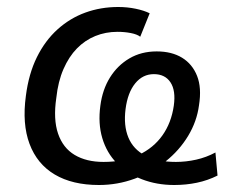

<svg xmlns="http://www.w3.org/2000/svg" viewBox="-20 -520 675 549"><path d="M263 9Q187 9 136.5 -21Q86 -51 64.5 -108.5Q43 -166 54 -246Q62 -309 85.5 -356.5Q109 -404 144.5 -436Q180 -468 224 -484Q268 -500 318 -500Q344 -500 368 -495Q392 -490 408 -482L381 -415Q372 -422 354 -425.5Q336 -429 316 -429Q282 -429 252.5 -417Q223 -405 200 -381.5Q177 -358 161.5 -322.5Q146 -287 141 -240Q132 -179 146 -138Q160 -97 193.5 -77Q227 -57 276 -57Q334 -57 376.5 -77Q419 -97 444.5 -133Q470 -169 477 -218Q483 -261 467.5 -284.5Q452 -308 420 -308Q388 -308 366.5 -281.5Q345 -255 339 -208Q333 -161 347 -127Q361 -93 395.5 -75Q430 -57 483 -57Q512 -57 541 -63.5Q570 -70 596 -84L602 -18Q574 -4 543 2.5Q512 9 478 9Q428 9 385.5 -7.5Q343 -24 314 -53.5Q285 -83 272.5 -125Q260 -167 267 -218Q273 -264 294.5 -298.5Q316 -333 350 -353Q384 -373 428 -373Q471 -373 500.5 -355Q530 -337 543.5 -303Q557 -269 549 -219Q543 -173 518 -131.5Q493 -90 453.5 -58.5Q414 -27 365 -9Q316 9 263 9Z"/></svg>

Font: Nunito Sans 10pt SemiCondensed Medium
Style: Italic
Weight: 500
Width: 4
Italic angle: -9°
Designer: Vernon Adams
Foundry: Vernon Adams
Version: Version 3.101;gftools[0.9.27]